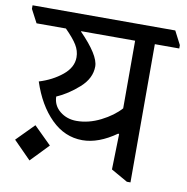

<svg xmlns="http://www.w3.org/2000/svg" viewBox="-109 -726 824 844"><g transform="rotate(10 303.0 -304.0)"><path d="M0 0ZM637 -575H528V42H512L438 0L442 -158L438 -160Q359 -104 287 -104Q208 -104 147.5 -164Q87 -224 54 -325Q113 -343 156 -378Q199 -413 199 -458Q199 -487 183 -513Q167 -539 131 -575H0L-31 -634V-650H606L637 -590ZM440 -273V-575H199V-573Q287 -483 287 -433Q287 -380 239.5 -337.5Q192 -295 141 -273Q142 -233 173 -208Q204 -183 247 -183Q301 -183 354.5 -210Q408 -237 440 -273ZM151 -56 74 24 -4 -55 73 -133Z"/></g></svg>

Font: Martel DemiBold
Style: Regular
Weight: 600
Designer: Dan Reynolds
Foundry: Dan Reynolds
Version: Version 1.001; ttfautohint (v1.1) -l 5 -r 5 -G 72 -x 0 -D la